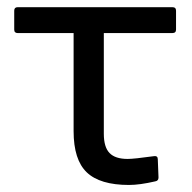

<svg xmlns="http://www.w3.org/2000/svg" viewBox="-20 -508 540 540"><path d="M342.8 12.2Q261.2 12.2 224.1 -23.2Q187 -58.6 187 -139.2V-415H29.8Q20 -415 20 -424.8V-478Q20 -487.8 29.8 -487.8H464.8Q475.1 -487.8 475.1 -478V-424.8Q475.1 -415 464.8 -415H272V-131.8Q272 -94.2 288.1 -77.6Q304.2 -61 338.9 -61Q356.9 -61 413.1 -68.8Q423.8 -70.3 423.8 -60.1L425.8 -8.8Q425.8 0.5 417 2Q373 12.2 342.8 12.2Z"/></svg>

Font: Sofia Sans
Style: Regular
Weight: 400
Designer: Botio Nikoltchev, Ani Petrova
Foundry: lettersoup
Version: Version 4.100